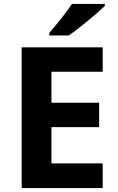

<svg xmlns="http://www.w3.org/2000/svg" viewBox="-20 -954 600 974"><path d="M512 -924V-934H345C316 -889 262 -824 230 -787V-774H329C380 -809 474 -887 512 -924ZM501 0V-125H241V-309H483V-433H241V-590H501V-714H90V0Z"/></svg>

Font: Noto Sans Bassa Vah
Style: Bold
Weight: 700
Designer: Monotype Design Team
Foundry: Monotype Imaging Inc.
Version: Version 2.002